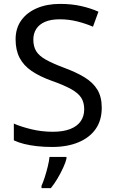

<svg xmlns="http://www.w3.org/2000/svg" viewBox="-20 -744 589 985"><path d="M502 -191Q502 -127 471 -82.5Q440 -38 382.5 -14Q325 10 247 10Q207 10 170.5 6Q134 2 104 -5.5Q74 -13 51 -24V-110Q87 -94 140.5 -81Q194 -68 251 -68Q304 -68 340 -82Q376 -96 394 -122Q412 -148 412 -183Q412 -218 397 -242Q382 -266 345.5 -286.5Q309 -307 244 -330Q183 -352 142 -380Q101 -408 80.5 -447.5Q60 -487 60 -542Q60 -599 89 -639.5Q118 -680 169.5 -702Q221 -724 288 -724Q347 -724 396 -713Q445 -702 485 -684L457 -607Q420 -623 376.5 -634Q333 -645 286 -645Q241 -645 211 -632Q181 -619 166 -595.5Q151 -572 151 -541Q151 -505 166 -481Q181 -457 215 -438Q249 -419 307 -397Q370 -374 413.5 -347.5Q457 -321 479.5 -284Q502 -247 502 -191ZM321 70Q317 88 304.5 115.5Q292 143 275.5 171Q259 199 241 221H193V209Q201 192 209.5 165.5Q218 139 225 110.5Q232 82 234 61H321Z"/></svg>

Font: Noto Sans Lao UI
Style: Regular
Weight: 400
Designer: Monotype Design Team
Foundry: Monotype Imaging Inc.
Version: Version 2.000